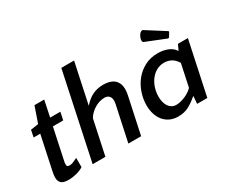

<svg xmlns="http://www.w3.org/2000/svg" viewBox="-118 -1081 1692 1434"><g transform="rotate(-30 728.0 -364.0)"><path d="M115 -393H58L70 -453L137 -463L184 -599H268L239 -460H327L313 -393H224L168 -129Q164 -113 164 -100Q164 -87 169.5 -82.5Q175 -78 187 -78Q200 -78 214 -83Q228 -88 257 -102V-23Q234 -7 197.5 2.5Q161 12 127 12Q82 12 64.5 -5Q47 -22 47 -54Q47 -65 49 -78.5Q51 -92 54 -106Z M533 -392Q571 -436 612.5 -455.5Q654 -475 705 -475Q731 -475 754 -469Q777 -463 794 -450Q811 -437 821 -415.5Q831 -394 831 -363Q831 -340 825 -313L758 0H648L713 -304Q716 -319 716 -331Q716 -358 702 -372Q688 -386 663 -386Q644 -386 622.5 -380Q601 -374 580.5 -362Q560 -350 542 -333Q524 -316 513 -295L450 0H340L497 -740H607Z M1298 -531 1126 -600Q1117 -603 1117 -619Q1117 -628 1121 -639Q1125 -650 1131 -659.5Q1137 -669 1144.5 -675Q1152 -681 1160 -681Q1164 -681 1169 -678L1328 -577L1329 -570L1307 -534ZM1427 -460 1329 0H1241L1246 -63H1242Q1207 -32 1167 -10Q1127 12 1073 12Q1034 12 1003 -2.5Q972 -17 951 -42.5Q930 -68 919 -103Q908 -138 908 -179Q908 -233 926 -286Q944 -339 978 -381Q1012 -423 1061.5 -449Q1111 -475 1174 -475Q1222 -475 1260.5 -459Q1299 -443 1316 -414H1320L1341 -460ZM1105 -71Q1121 -71 1140 -75.5Q1159 -80 1178.5 -88Q1198 -96 1216 -107.5Q1234 -119 1248 -134L1289 -326Q1266 -363 1238 -376.5Q1210 -390 1181 -390Q1142 -390 1112 -372.5Q1082 -355 1061 -326.5Q1040 -298 1029 -262.5Q1018 -227 1018 -190Q1018 -167 1023 -145.5Q1028 -124 1038.5 -107.5Q1049 -91 1065.5 -81Q1082 -71 1105 -71Z"/></g></svg>

Font: Quattrocento Sans
Style: Bold Italic
Weight: 700
Designer: Pablo Impallari
Foundry: Pablo Impallari, Igino Marini, Brenda Gallo
Version: Version 2.000